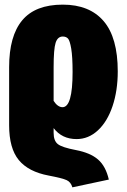

<svg xmlns="http://www.w3.org/2000/svg" viewBox="-20 -574 542 820"><path d="M304.2 66.9Q365.7 78.6 398.7 107.2Q431.6 135.7 444.8 192.9L289.1 226.1Q282.7 203.6 264.6 195.3Q246.6 187 188 175.8Q101.6 159.7 60.3 109.6Q19 59.6 19 -39.1V-287.1Q19 -420.4 75 -487.3Q130.9 -554.2 248 -554.2Q362.3 -554.2 422.6 -483.9Q482.9 -413.6 482.9 -269Q482.9 -187 460.7 -120.8Q438.5 -54.7 398.2 -17.3Q357.9 20 307.1 20Q244.6 20 209 -26.9V-6.8Q209 27.3 227.1 41.5Q245.1 55.7 304.2 66.9ZM248 -418Q226.1 -418 217.5 -391.1Q209 -364.3 209 -286.1V-143.1Q226.6 -116.2 247.1 -116.2Q290 -116.2 290 -266.1Q290 -331.5 284.2 -366.2Q278.3 -400.9 270.3 -409.4Q262.2 -418 248 -418Z"/></svg>

Font: Fira Sans Compressed Heavy
Style: Regular
Weight: 900
Width: 1
Designer: Carrois Corporate & Edenspiekermann AG
Foundry: Carrois Corporate GbR & Edenspiekermann AG
Version: Version 4.203;PS 004.203;hotconv 1.0.88;makeotf.lib2.5.64775